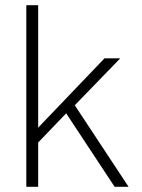

<svg xmlns="http://www.w3.org/2000/svg" viewBox="-20 -717 544 737"><path d="M473.5 0H420L234 -282L126.5 -170V0H81V-697H126.5V-227L381 -493H441.5L267 -313Z"/></svg>

Font: Acari Sans Neue Light
Style: Regular
Weight: 300
Designer: Alfredo Marco Pradil (font), Cristiano Sobral (main changes)
Foundry: Hanken Design Co. (font), Cristiano Sobral (main changes)
Version: Version 2.459;March 19, 2022;FontCreator 14.0.0.2808 64-bit;